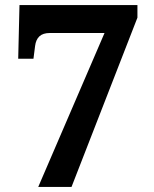

<svg xmlns="http://www.w3.org/2000/svg" viewBox="-20 -734 605 754"><path d="M130.2 0 390.5 -604.4H175.8Q148.8 -604.4 134.8 -591.4Q120.9 -578.4 117.8 -553.4L111.4 -503.4H51.5L56.5 -714H519.7V-664.7L260.9 0Z"/></svg>

Font: Noto Serif Ethiopic
Style: Regular
Weight: 400
Designer: Monotype Design Team
Foundry: Monotype Imaging Inc.
Version: Version 2.102